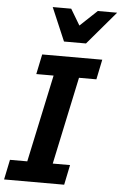

<svg xmlns="http://www.w3.org/2000/svg" viewBox="-66 -973 641 1015"><g transform="rotate(5 254.5 -465.0)"><path d="M314 0H-4.9L17.1 -106H108.9L208 -569.8H116.2L138.2 -675.8H457L435.1 -569.8H342.8L244.1 -106H335.9ZM270 -930.2 320.8 -845.2 411.1 -930.2H513.7L363.8 -753.9H247.1L171.9 -930.2Z"/></g></svg>

Font: Lorenzo Sans
Style: Bold Italic
Weight: 700
Italic angle: -12°
Foundry: Intel Corporation
Version: Version 1.00; ttfautohint (v1.5)